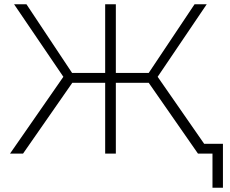

<svg xmlns="http://www.w3.org/2000/svg" viewBox="-20 -720 1080 900"><path d="M88 0 319 -332H473V0H523V-332H677L908 0H976V160H1025V-46H937L719 -360L949 -700H892L677 -378H523V-700H473V-378H318L104 -700H46L277 -360L27 0Z"/></svg>

Font: Montserrat Light
Style: Regular
Weight: 300
Designer: Julieta Ulanovsky
Foundry: Julieta Ulanovsky
Version: Version 7.200